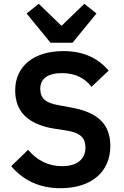

<svg xmlns="http://www.w3.org/2000/svg" viewBox="-20 -979 651 1011"><path d="M362 -754 488 -908 424 -959 304 -843 184 -959 120 -908 246 -754ZM299 12C466 12 561 -78 561 -210C561 -325 495 -388 354 -413L289 -425C222 -437 192 -459 192 -512C192 -564 231 -594 306 -594C380 -594 428 -565 462 -522L552 -607C496 -674 418 -710 313 -710C157 -710 60 -629 60 -504C60 -390 128 -323 269 -301L335 -291C408 -278 430 -249 430 -202C430 -143 388 -104 307 -104C235 -104 176 -134 128 -190L39 -104C98 -35 180 12 299 12Z"/></svg>

Font: IBM Plex Thai SemiBold
Style: Regular
Weight: 600
Designer: Mike Abbink, Paul van der Laan, Pieter van Rosmalen, Ben Mitchell, Mark Frömberg
Foundry: Bold Monday
Version: Version 1.0